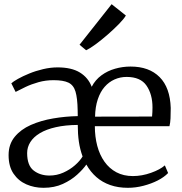

<svg xmlns="http://www.w3.org/2000/svg" viewBox="-20 -885 866 916"><path d="M187.5 11Q143.5 11 105.8 -5.5Q68 -22 44.5 -56.5Q21 -91 21 -145Q21 -196.5 50 -232Q79 -267.5 127 -288.8Q175 -310 233.8 -320Q292.5 -330 351 -331L350.5 -359.5Q349.5 -417 340.2 -448Q331 -479 306.5 -490.8Q282 -502.5 235.5 -502.5Q198 -502.5 164 -493Q130 -483.5 102 -470.2Q74 -457 54.5 -446.5L34 -487.5Q43 -496 65.8 -508.8Q88.5 -521.5 119.5 -534.2Q150.5 -547 185.8 -555.2Q221 -563.5 254.5 -563.5Q321.5 -563.5 361.2 -539Q401 -514.5 417.5 -471Q434.5 -504 463.8 -525.5Q493 -547 529 -557.2Q565 -567.5 603 -567.5Q691.5 -567.5 741.5 -517.2Q791.5 -467 794.5 -370Q794.5 -341.5 793.5 -320.2Q792.5 -299 788.5 -283H432.5Q432.5 -232.5 444 -189.2Q455.5 -146 478.5 -113.5Q501.5 -81 535.5 -63Q569.5 -45 614 -45Q657 -45 700.5 -60.5Q744 -76 766.5 -96L782 -59.5Q763.5 -40 732.8 -24.2Q702 -8.5 664.8 1.2Q627.5 11 590 11Q543.5 11 505.8 -2.2Q468 -15.5 439.8 -40.2Q411.5 -65 392 -100Q376.5 -77.5 348.2 -51.8Q320 -26 279.8 -7.5Q239.5 11 187.5 11ZM433.5 -328.5 705.5 -329Q706.5 -339.5 707 -350.8Q707.5 -362 707.5 -372.5Q707.5 -435 679 -476.5Q650.5 -518 584 -518Q553.5 -518 526.5 -506Q499.5 -494 479 -470.5Q458.5 -447 446.5 -411.2Q434.5 -375.5 433.5 -328.5ZM216 -47.5Q251 -47.5 282.2 -61.5Q313.5 -75.5 337.5 -96.5Q361.5 -117.5 374 -138.5Q361.5 -173 356.2 -209.5Q351 -246 351 -289Q291.5 -288.5 246.2 -278.2Q201 -268 170.5 -249.8Q140 -231.5 124.8 -207.2Q109.5 -183 109.5 -155Q109.5 -95.5 140.5 -71.5Q171.5 -47.5 216 -47.5ZM390.5 -645.5 359.5 -671.5 512.5 -865 580.5 -811Q571 -794.5 547.2 -770.2Q523.5 -746 494 -720.2Q464.5 -694.5 437 -674.2Q409.5 -654 391.5 -645.5Z"/></svg>

Font: Merriweather 24pt Light
Style: Regular
Weight: 300
Designer: Eben Sorkin
Foundry: Eben Sorkin
Version: Version 2.100